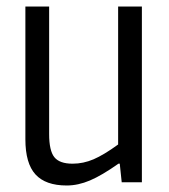

<svg xmlns="http://www.w3.org/2000/svg" viewBox="-20 -560 519 590"><path d="M185 10Q120 10 89 -24Q58 -58 58 -132V-540H131V-148Q131 -97 147 -77Q163 -57 203 -57Q236 -57 267.5 -70.5Q299 -84 343 -116V-540H416V0H354L348 -57H344Q293 -21 256.5 -5.5Q220 10 185 10Z"/></svg>

Font: Encode Sans Compressed
Style: Regular
Weight: 400
Designer: Pablo Impallari, Andres Torresi
Foundry: Pablo Impallari, Andres Torresi
Version: Version 1.000; ttfautohint (v1.00) -l 8 -r 50 -G 200 -x 14 -